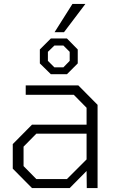

<svg xmlns="http://www.w3.org/2000/svg" viewBox="-20 -958 600 978"><path d="M258 -794 349 -938H415L306 -794ZM239 -580 183 -635V-706L239 -762H321L376 -706V-635L321 -580ZM257 -615H303L335 -648V-694L303 -726H257L224 -694V-648ZM143 0 45 -99V-224L143 -323H421V-409L356 -475H111V-523H379L477 -424V0H422L421 -87L335 0ZM165 -46H321L421 -146V-277H165L100 -211V-112Z"/></svg>

Font: Tomorrow Light
Style: Regular
Weight: 300
Designer: Tony de Marco, Monica Rizzolli
Foundry: Just in Type
Version: Version 2.002